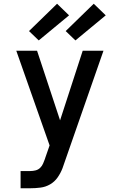

<svg xmlns="http://www.w3.org/2000/svg" viewBox="-20 -791 640 1026"><path d="M90 215V123H142Q156 123 170 119.5Q184 116 194.5 106Q205 96 210.5 82.5Q216 69 221 56V55Q221 55 221 55Q221 55 221 55L245 -14L67 -520H178L301 -148L422 -520H533L322 85Q320 91 318 96.5Q316 102 314 108Q304 134 288 157Q272 180 248 194Q224 208 196.5 211.5Q169 215 142 215ZM383 -575 331 -625 481 -771 545 -709ZM187 -575 135 -625 285 -771 349 -709Z"/></svg>

Font: Iosevka SS04 Semibold Extended
Style: Regular
Weight: 600
Width: 7
Monospace: yes
Designer: Belleve Invis
Foundry: Belleve Invis
Version: Version 19.0.0; ttfautohint (v1.8.4)